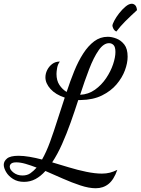

<svg xmlns="http://www.w3.org/2000/svg" viewBox="-87 -916 750 1023"><path d="M423 87Q387 87 341.5 72Q296 57 248.5 36Q201 15 155 -5Q130 23 102 38Q74 53 41 53Q7 53 -17.5 37.5Q-42 22 -54.5 0.5Q-67 -21 -67 -38Q-67 -57 -49.5 -71.5Q-32 -86 12 -86Q38 -86 70.5 -80.5Q103 -75 137 -66Q160 -106 180 -161Q200 -216 219 -276.5Q238 -337 258 -396Q209 -412 182 -442Q155 -472 155 -504Q155 -524 164.5 -543Q174 -562 191 -575Q208 -588 232 -588Q221 -574 217.5 -554.5Q214 -535 214 -522Q214 -487 229.5 -463.5Q245 -440 268 -426Q287 -484 308.5 -537Q330 -590 356.5 -631Q383 -672 415 -696Q447 -720 487 -720Q509 -720 533.5 -710.5Q558 -701 575.5 -678.5Q593 -656 593 -614Q593 -580 578.5 -541Q564 -502 534 -466.5Q504 -431 456.5 -407.5Q409 -384 343 -383Q341 -383 338.5 -383Q336 -383 330 -383Q311 -324 289.5 -263.5Q268 -203 243.5 -148Q219 -93 191 -51Q232 -39 279.5 -24.5Q327 -10 373.5 -0.5Q420 9 456 9Q479 9 498.5 4Q518 -1 538 -11Q520 41 491.5 64Q463 87 423 87ZM33 19Q58 19 75 7Q92 -5 108 -23Q77 -35 49.5 -43Q22 -51 0 -51Q-19 -51 -27 -44.5Q-35 -38 -35 -28Q-35 -12 -15 3.5Q5 19 33 19ZM340 -411Q384 -413 419 -438Q454 -463 478.5 -499.5Q503 -536 515.5 -573.5Q528 -611 528 -639Q528 -666 518 -676Q508 -686 494 -686Q465 -686 438.5 -648Q412 -610 388 -547.5Q364 -485 340 -411ZM533 -748Q522 -753 517 -763.5Q512 -774 512 -779Q512 -787 522 -806Q532 -825 548 -845.5Q564 -866 582 -881Q600 -896 615 -896Q625 -896 633 -888.5Q641 -881 643 -862Q607 -829 580.5 -802.5Q554 -776 533 -748Z"/></svg>

Font: Dancing Script SemiBold
Style: Regular
Weight: 600
Designer: Pablo Impallari
Foundry: Pablo Impallari
Version: Version 2.001